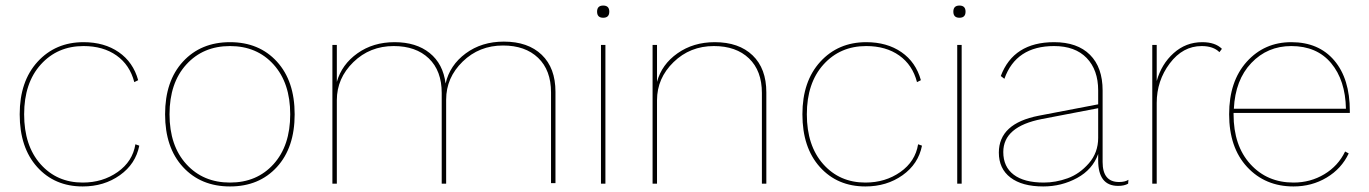

<svg xmlns="http://www.w3.org/2000/svg" viewBox="-20 -662 4933 692"><path d="M281 -510Q356 -510 408 -474Q460 -438 478 -373L464 -366Q448 -428 400 -462Q352 -496 281 -496Q187 -496 127 -429.5Q67 -363 67 -250Q67 -137 126 -70.5Q185 -4 278 -4Q350 -4 404 -42Q458 -80 468 -142L482 -137Q469 -71 412 -30.5Q355 10 278 10Q177 10 114 -60Q51 -130 51 -250Q51 -369 115.5 -439.5Q180 -510 281 -510Z M639.5 -440Q704 -510 809 -510Q914 -510 978 -440Q1042 -370 1042 -250Q1042 -130 978 -60Q914 10 809 10Q704 10 639.5 -60Q575 -130 575 -250Q575 -370 639.5 -440ZM966 -429.5Q906 -496 809 -496Q712 -496 651.5 -429.5Q591 -363 591 -250Q591 -137 651.5 -70.5Q712 -4 809 -4Q906 -4 966 -70.5Q1026 -137 1026 -250Q1026 -363 966 -429.5Z M1178 0V-500H1194V-367Q1212 -430 1268.5 -470Q1325 -510 1402 -510Q1480 -510 1528.5 -471Q1577 -432 1586 -361Q1601 -427 1658.5 -469.5Q1716 -512 1796 -512Q1883 -512 1932.5 -464.5Q1982 -417 1982 -331V-2H1966V-329Q1966 -409 1919.5 -453.5Q1873 -498 1793 -498Q1707 -498 1647.5 -440Q1588 -382 1588 -303V0H1572V-327Q1572 -407 1525.5 -451.5Q1479 -496 1399 -496Q1313 -496 1253.5 -438Q1194 -380 1194 -301V0Z M2176 -620Q2176 -598 2154 -598Q2132 -598 2132 -620Q2132 -642 2154 -642Q2176 -642 2176 -620ZM2162 -500V0H2146V-500Z M2556 -510Q2643 -510 2692.5 -462.5Q2742 -415 2742 -329V0H2726V-327Q2726 -407 2679.5 -451.5Q2633 -496 2553 -496Q2467 -496 2407.5 -438Q2348 -380 2348 -301V0H2332V-500H2348V-367Q2365 -430 2422 -470Q2479 -510 2556 -510Z M3102 -510Q3177 -510 3229 -474Q3281 -438 3299 -373L3285 -366Q3269 -428 3221 -462Q3173 -496 3102 -496Q3008 -496 2948 -429.5Q2888 -363 2888 -250Q2888 -137 2947 -70.5Q3006 -4 3099 -4Q3171 -4 3225 -42Q3279 -80 3289 -142L3303 -137Q3290 -71 3233 -30.5Q3176 10 3099 10Q2998 10 2935 -60Q2872 -130 2872 -250Q2872 -369 2936.5 -439.5Q3001 -510 3102 -510Z M3460 -620Q3460 -598 3438 -598Q3416 -598 3416 -620Q3416 -642 3438 -642Q3460 -642 3460 -620ZM3446 -500V0H3430V-500Z M4013 -6Q4035 -6 4047 -14L4046 0Q4032 8 4010 8Q3938 8 3938 -84V-107Q3918 -51 3862 -20.5Q3806 10 3740 10Q3664 10 3622 -22Q3580 -54 3580 -112Q3580 -217 3724 -245L3938 -286V-336Q3938 -410 3896.5 -453Q3855 -496 3779 -496Q3642 -496 3600 -378L3587 -388Q3633 -510 3779 -510Q3863 -510 3908.5 -464.5Q3954 -419 3954 -336V-78Q3954 -6 4013 -6ZM3742 -4Q3785 -4 3828 -19.5Q3871 -35 3904.5 -73.5Q3938 -112 3938 -165V-272L3735 -233Q3596 -206 3596 -114Q3596 -61 3633.5 -32.5Q3671 -4 3742 -4Z M4133 0V-500H4149V-370Q4166 -431 4210 -470.5Q4254 -510 4313 -510Q4360 -510 4384 -486L4375 -474Q4353 -496 4311 -496Q4243 -496 4196 -433.5Q4149 -371 4149 -291V0Z M4845 -255H4426V-250Q4426 -137 4486.5 -70.5Q4547 -4 4642 -4Q4703 -4 4753 -34Q4803 -64 4828 -116L4841 -109Q4815 -54 4761.5 -22Q4708 10 4642 10Q4540 10 4475 -60Q4410 -130 4410 -250Q4410 -369 4473.5 -439.5Q4537 -510 4634 -510Q4733 -510 4789 -444Q4845 -378 4845 -262ZM4634 -496Q4548 -496 4490 -435Q4432 -374 4427 -270H4831Q4829 -373 4777.5 -434.5Q4726 -496 4634 -496Z"/></svg>

Font: Elaine Sans Thin
Style: Regular
Weight: 250
Designer: Wei Huang
Foundry: Wei Huang
Version: Version 2.001;December 24, 2019;FontCreator 12.0.0.2547 64-b